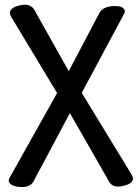

<svg xmlns="http://www.w3.org/2000/svg" viewBox="-20 -544 578 806"><path d="M72.3 241.2Q64.5 241.2 54.7 240.2Q32.2 236.3 23.4 227.5Q16.6 221.7 16.6 214.4Q16.6 207 22.5 198.2L219.7 -153.3L27.3 -472.7Q21.5 -482.4 21.5 -490.7Q21.5 -499 29.8 -506.8Q38.1 -514.6 55.2 -519.5Q72.3 -524.4 83 -524.4Q111.3 -524.4 124 -502.9L268.6 -245.1L395.5 -486.3Q411.1 -518.6 461.9 -518.6Q489.3 -518.6 498 -508.8Q503.9 -503.9 503.9 -497.1Q503.9 -490.2 499 -482.4L323.2 -154.3L532.2 188.5Q538.1 198.2 538.1 206.1Q538.1 213.9 529.8 222.2Q521.5 230.5 501 235.4Q487.3 239.3 476.6 239.3Q448.2 239.3 436.5 215.8L273.4 -69.3L122.1 214.8Q109.4 241.2 72.3 241.2Z"/></svg>

Font: TaiwanPearl
Style: Regular
Weight: 400
Version: Version 2.102